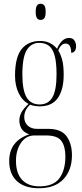

<svg xmlns="http://www.w3.org/2000/svg" viewBox="-20 -761 439 1022"><path d="M187 241Q111 241 70 203Q29 165 29 96Q29 -10 136 -46Q106 -56 94.5 -76Q83 -96 83 -119Q83 -141 93.5 -161.5Q104 -182 132 -208Q99 -225 79.5 -265Q60 -305 60 -358Q60 -456 95 -499.5Q130 -543 194 -543Q249 -543 284 -501Q291 -521 307.5 -540Q324 -559 348 -559Q367 -559 376 -545.5Q385 -532 385 -516Q385 -498 377.5 -489Q370 -480 359 -480Q359 -529 329 -529Q305 -529 290 -493Q303 -472 311 -442Q319 -412 319 -363Q319 -284 288 -239.5Q257 -195 192 -195Q180 -195 166 -197Q152 -199 140 -204Q122 -186 115.5 -170.5Q109 -155 109 -138Q109 -109 128 -92Q147 -75 177 -75H238Q306 -75 334.5 -35.5Q363 4 363 65Q363 145 317.5 193Q272 241 187 241ZM191 -205Q237 -205 259 -243Q281 -281 281 -365Q281 -430 270.5 -466.5Q260 -503 239.5 -518Q219 -533 189 -533Q147 -533 123 -495.5Q99 -458 99 -364Q99 -281 121.5 -243Q144 -205 191 -205ZM190 231Q264 231 296 188Q328 145 328 71Q328 19 307 -10.5Q286 -40 225 -40H163Q119 -40 92 -1Q65 38 65 95Q65 161 97.5 196Q130 231 190 231ZM196 -655Q183 -655 176.5 -665Q170 -675 170 -698Q170 -721 176.5 -731Q183 -741 196 -741Q210 -741 216.5 -731Q223 -721 223 -698Q223 -675 216.5 -665Q210 -655 196 -655Z"/></svg>

Font: Noto Serif Display ExtraCondensed ExtraLight
Style: Regular
Weight: 200
Width: 2
Designer: Monotype Design Team
Foundry: Monotype Imaging Inc.
Version: Version 2.009